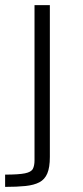

<svg xmlns="http://www.w3.org/2000/svg" viewBox="-27 -530 324 751"><path d="M-7 201V153Q46 153 70.5 148Q95 143 101.5 130.5Q108 118 108 97V-510H168V84Q168 125 158 148.5Q148 172 127 183Q106 194 73 197.5Q40 201 -7 201Z"/></svg>

Font: Saira Expanded Light
Style: Regular
Weight: 300
Width: 7
Designer: Hector Gatti with collaboration of the Omnibus-Type team
Foundry: Omnibus-Type
Version: Version 1.101